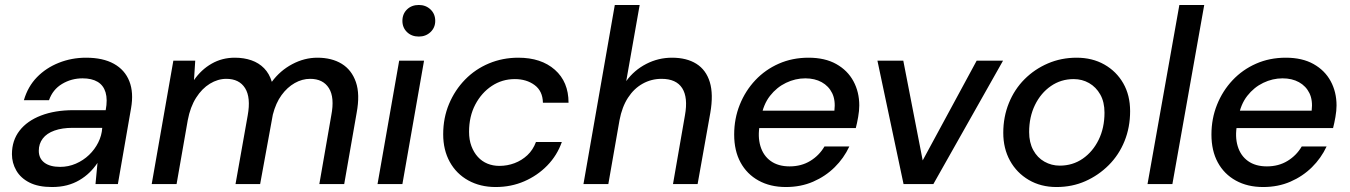

<svg xmlns="http://www.w3.org/2000/svg" viewBox="-20 -740 5428 772"><path d="M189 12Q134 12 98.5 -6Q63 -24 45.5 -54.5Q28 -85 28 -120Q28 -175 58.5 -214.5Q89 -254 145 -275.5Q201 -297 275 -297H405Q413 -340 404.5 -368.5Q396 -397 372.5 -411Q349 -425 312 -425Q267 -425 229.5 -402.5Q192 -380 177 -337H76Q92 -392 128.5 -429.5Q165 -467 216.5 -487.5Q268 -508 326 -508Q394 -508 438 -483.5Q482 -459 500 -413.5Q518 -368 507 -305L454 0H364L372 -85Q358 -64 340 -46.5Q322 -29 299 -15.5Q276 -2 249 5Q222 12 189 12ZM222 -69Q255 -69 285 -82Q315 -95 338 -117Q361 -139 375 -167Q389 -195 391 -225V-226H272Q230 -226 199 -215Q168 -204 152 -183Q136 -162 136 -134Q136 -103 158.5 -86Q181 -69 222 -69Z M590 0 677 -496H765L760 -418Q789 -460 831 -484Q873 -508 924 -508Q961 -508 991 -497.5Q1021 -487 1042 -465.5Q1063 -444 1073 -411Q1106 -456 1155 -482Q1204 -508 1256 -508Q1314 -508 1354 -483.5Q1394 -459 1411 -410Q1428 -361 1414 -286L1364 0H1264L1312 -276Q1326 -348 1302.5 -385.5Q1279 -423 1227 -423Q1195 -423 1165 -406Q1135 -389 1112 -357.5Q1089 -326 1077 -279L1026 0H927L976 -276Q989 -348 965.5 -385.5Q942 -423 890 -423Q856 -423 824 -403.5Q792 -384 768.5 -347Q745 -310 735 -257L690 0Z M1498 0 1585 -496H1685L1598 0ZM1664 -593Q1635 -593 1616.5 -611Q1598 -629 1598 -656Q1598 -684 1616.5 -702Q1635 -720 1664 -720Q1692 -720 1711 -702Q1730 -684 1730 -656Q1730 -629 1711 -611Q1692 -593 1664 -593Z M1973 12Q1911 12 1863 -14.5Q1815 -41 1788.5 -89Q1762 -137 1762 -200Q1762 -266 1785.5 -322Q1809 -378 1850 -420Q1891 -462 1946 -485Q2001 -508 2064 -508Q2156 -508 2211 -459.5Q2266 -411 2266 -327H2163Q2162 -374 2129.5 -398Q2097 -422 2050 -422Q1999 -422 1957.5 -394.5Q1916 -367 1891 -319.5Q1866 -272 1866 -210Q1866 -178 1875.5 -152.5Q1885 -127 1901.5 -109Q1918 -91 1940 -82Q1962 -73 1988 -73Q2020 -73 2049 -84Q2078 -95 2100.5 -116Q2123 -137 2135 -169H2239Q2220 -115 2180.5 -74.5Q2141 -34 2088 -11Q2035 12 1973 12Z M2326 0 2452 -720H2552L2498 -414Q2530 -458 2578.5 -483Q2627 -508 2682 -508Q2741 -508 2780 -483.5Q2819 -459 2834 -410Q2849 -361 2836 -286L2785 0H2686L2734 -276Q2747 -348 2723 -385.5Q2699 -423 2640 -423Q2599 -423 2564 -403.5Q2529 -384 2505 -347Q2481 -310 2471 -257L2426 0Z M3140 12Q3077 12 3030 -14Q2983 -40 2957.5 -87Q2932 -134 2932 -199Q2932 -263 2954.5 -319Q2977 -375 3017 -417.5Q3057 -460 3111.5 -484Q3166 -508 3231 -508Q3297 -508 3342.5 -482.5Q3388 -457 3411.5 -413.5Q3435 -370 3435 -316Q3435 -295 3430.5 -269.5Q3426 -244 3421 -225H3008L3020 -295H3335Q3340 -337 3326 -365.5Q3312 -394 3284 -409.5Q3256 -425 3218 -425Q3178 -425 3140.5 -407Q3103 -389 3076 -354.5Q3049 -320 3040 -267L3035 -239Q3026 -191 3037.5 -152.5Q3049 -114 3079 -92.5Q3109 -71 3155 -71Q3202 -71 3238 -93Q3274 -115 3295 -151H3395Q3373 -104 3336 -67.5Q3299 -31 3249.5 -9.5Q3200 12 3140 12Z M3613 0 3508 -496H3612L3690 -95L3907 -496H4013L3733 0Z M4228 12Q4165 12 4116.5 -16.5Q4068 -45 4041 -94Q4014 -143 4014 -206Q4014 -270 4036.5 -325.5Q4059 -381 4099.5 -421.5Q4140 -462 4193.5 -485Q4247 -508 4309 -508Q4372 -508 4420.5 -480.5Q4469 -453 4496.5 -405Q4524 -357 4524 -293Q4524 -228 4501.5 -172.5Q4479 -117 4438 -76Q4397 -35 4344 -11.5Q4291 12 4228 12ZM4241 -74Q4293 -74 4333.5 -102Q4374 -130 4397.5 -178Q4421 -226 4421 -287Q4421 -330 4404 -360Q4387 -390 4359 -406Q4331 -422 4297 -422Q4246 -422 4205.5 -394Q4165 -366 4141.5 -318Q4118 -270 4118 -209Q4118 -167 4134.5 -136.5Q4151 -106 4179.5 -90Q4208 -74 4241 -74Z M4594 0 4722 -720H4822L4694 0Z M5059 12Q4996 12 4949 -14Q4902 -40 4876.5 -87Q4851 -134 4851 -199Q4851 -263 4873.5 -319Q4896 -375 4936 -417.5Q4976 -460 5030.5 -484Q5085 -508 5150 -508Q5216 -508 5261.5 -482.5Q5307 -457 5330.5 -413.5Q5354 -370 5354 -316Q5354 -295 5349.5 -269.5Q5345 -244 5340 -225H4927L4939 -295H5254Q5259 -337 5245 -365.5Q5231 -394 5203 -409.5Q5175 -425 5137 -425Q5097 -425 5059.5 -407Q5022 -389 4995 -354.5Q4968 -320 4959 -267L4954 -239Q4945 -191 4956.5 -152.5Q4968 -114 4998 -92.5Q5028 -71 5074 -71Q5121 -71 5157 -93Q5193 -115 5214 -151H5314Q5292 -104 5255 -67.5Q5218 -31 5168.5 -9.5Q5119 12 5059 12Z"/></svg>

Font: DM Sans 24pt Medium
Style: Italic
Weight: 500
Italic angle: -10°
Designer: Colophon Foundry, Jonny Pinhorn
Foundry: Colophon Foundry
Version: Version 4.004;gftools[0.9.30]